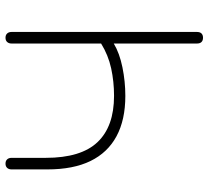

<svg xmlns="http://www.w3.org/2000/svg" viewBox="-50 -701 757 697"><g transform="rotate(90 328.5 -352.5)"><path d="M117 6Q107 6 101.5 0Q96 -6 96 -16V-689Q96 -700 101.5 -705.5Q107 -711 117 -711Q127 -711 132.5 -705.5Q138 -700 138 -689V-387Q173 -408 224.5 -418.5Q276 -429 328 -429Q415 -429 474.5 -397Q534 -365 564.5 -302.5Q595 -240 595 -146V-16Q595 -6 589.5 0Q584 6 574 6Q564 6 558.5 0Q553 -6 553 -16V-140Q553 -268 496 -328Q439 -388 328 -388Q276 -388 228 -377.5Q180 -367 138 -341V-16Q138 -6 132.5 0Q127 6 117 6Z"/></g></svg>

Font: Nunito ExtraLight
Style: Regular
Weight: 200
Designer: Vernon Adams
Foundry: Vernon Adams
Version: Version 3.602;April 4, 2023;FontCreator 14.0.0.2856 64-bit